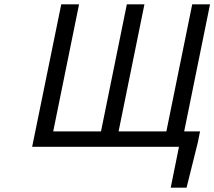

<svg xmlns="http://www.w3.org/2000/svg" viewBox="-20 -676 987 884"><path d="M766 188 804 0H128L262 -656H344L225 -71H445L564 -656H645L526 -71H746L865 -656H947L828 -71H901L891 -21L839 188Z"/></svg>

Font: mr_Source Sans Pro
Style: Italic
Weight: 400
Italic angle: -11°
Designer: Paul D. Hunt
Foundry: Adobe Systems Incorporated
Version: Version 1.036;July 10, 2024;FontCreator 11.5.0.2430 64-bit